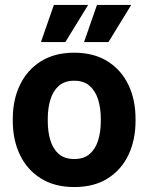

<svg xmlns="http://www.w3.org/2000/svg" viewBox="-20 -753 606 783"><path d="M32.2 -269Q32.2 -346.2 61.5 -407Q90.8 -467.8 146.7 -502.9Q202.6 -538.1 282.2 -538.1Q362.8 -538.1 418.7 -502.9Q474.6 -467.8 503.7 -407Q532.7 -346.2 532.7 -269V-258.8Q532.7 -182.1 503.7 -121.1Q474.6 -60.1 418.9 -25.1Q363.3 9.8 283.2 9.8Q203.1 9.8 147 -25.1Q90.8 -60.1 61.5 -121.1Q32.2 -182.1 32.2 -258.8ZM174.8 -258.8Q174.8 -216.3 185.3 -181.2Q195.8 -146 219.5 -125.2Q243.2 -104.5 283.2 -104.5Q322.3 -104.5 345.9 -125.2Q369.6 -146 380.4 -181.2Q391.1 -216.3 391.1 -258.8V-269Q391.1 -311 380.4 -346.2Q369.6 -381.3 345.9 -402.6Q322.3 -423.8 282.2 -423.8Q243.2 -423.8 219.5 -402.6Q195.8 -381.3 185.3 -346.2Q174.8 -311 174.8 -269ZM199.7 -732.9H339.4L246.6 -581.5H147ZM375.5 -732.9H515.1L422.4 -581.5H322.8Z"/></svg>

Font: Heebo
Style: Bold
Weight: 700
Designer: Oded Ezer
Foundry: Ezer Type House
Version: Version 3.100